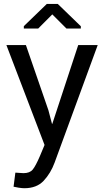

<svg xmlns="http://www.w3.org/2000/svg" viewBox="-20 -762 541 995"><path d="M231 -190.4 249.5 -120.1H251L385.3 -528.3H486.3L262.7 81.5Q242.7 135.7 206.5 174.6Q170.4 213.4 106 213.4Q94.2 213.4 77.1 210.7Q60.1 208 50.3 205.6L59.6 132.8Q58.1 132.3 77.1 133.8Q96.2 135.3 101.6 135.3Q134.3 135.3 149.4 116.9Q164.6 98.6 187 46.4L210.9 -10.7L13.2 -528.3H114.3ZM398.9 -626V-614.3H324.2L251 -687.5L178.2 -614.3H103.5V-626.5L222.7 -741.7H279.3Z"/></svg>

Font: Roboto Web
Style: Regular
Weight: 400
Designer: Google
Version: Version 1.200310; 2013